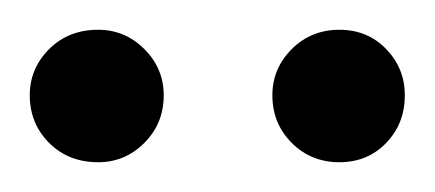

<svg xmlns="http://www.w3.org/2000/svg" viewBox="-20 -638 292 129"><path d="M46 -529Q26 -529 13 -542Q0 -555 0 -574Q0 -592 13 -605Q26 -618 46 -618Q64 -618 77 -605Q90 -592 90 -574Q90 -555 77 -542Q64 -529 46 -529ZM163 -574Q163 -592 176 -605Q189 -618 208 -618Q227 -618 239.5 -605Q252 -592 252 -574Q252 -555 239.5 -542Q227 -529 208 -529Q189 -529 176 -542Q163 -555 163 -574Z"/></svg>

Font: Arapey Regular-Display
Style: Regular
Weight: 400
Designer: Eduardo Rodriguez Tunni
Foundry: Eduardo Rodriguez Tunni
Version: Version 4.000